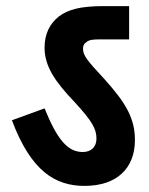

<svg xmlns="http://www.w3.org/2000/svg" viewBox="-20 -642 489 629"><path d="M422 -183C422 -253 394 -303 322 -383C265 -444 252 -461 252 -482C252 -492 255 -499 263 -504C273 -512 284 -513 311 -513H403V-622H322C239 -622 204 -610 174 -589C143 -565 126 -531 126 -486C126 -425 160 -375 224 -308C283 -244 296 -219 296 -188C296 -160 278 -144 251 -144C201 -144 167 -186 126 -287L19 -248C82 -80 162 -33 257 -33C362 -33 422 -90 422 -183Z"/></svg>

Font: Noto Sans Devanagari Condensed
Style: Bold
Weight: 700
Width: 3
Designer: Jelle Bosma - Monotype Design Team
Foundry: Monotype Imaging Inc.
Version: Version 2.004